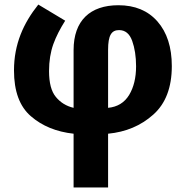

<svg xmlns="http://www.w3.org/2000/svg" viewBox="-20 -577 810 837"><path d="M147 -557.1C82 -475.6 41 -384.8 41 -270C41 -179.2 65.4 -112.8 114.7 -70.3C163.6 -27.8 225.6 -2.4 300.8 5.9V240.2H451.2V5.9C528.3 -1.5 593.8 -28.8 647.9 -77.1C702.1 -125 729 -195.8 729 -289.1C729 -371.1 708 -436 666.5 -483.4C625 -530.8 567.9 -554.2 496.1 -554.2C373 -554.2 300.8 -487.3 300.8 -358.9V-106.9C269 -114.3 243.2 -130.4 223.6 -154.3C203.6 -178.2 193.8 -215.8 193.8 -267.1C193.8 -311 200.2 -350.1 212.4 -384.3C224.6 -418 242.2 -452.1 264.2 -486.8ZM499 -445.8C525.9 -445.8 544.9 -430.2 556.2 -398.9C567.4 -367.7 573.2 -330.6 573.2 -288.1C573.2 -237.8 563 -196.3 543 -163.1C522.5 -129.4 491.7 -110.8 451.2 -106.9V-359.9C451.2 -422.9 465.8 -445.8 499 -445.8Z"/></svg>

Font: Avrile Sans
Style: Bold
Weight: 700
Designer: Monotype Design Team, Google (font), Stefan Peev (BGR Cyrillic), Cristiano Sobral (main changes)
Foundry: The Avrile Sans Project Authors
Version: Version 3.110